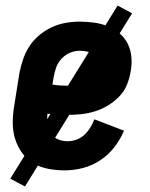

<svg xmlns="http://www.w3.org/2000/svg" viewBox="-20 -606 540 692"><path d="M214 8Q183 8 154 2.5Q125 -3 100.5 -17.5Q76 -32 59.5 -55Q43 -78 34.5 -105.5Q26 -133 26 -163Q26 -193 31 -223L50 -343Q55 -368 63.5 -393Q72 -418 86.5 -440Q101 -462 122 -479.5Q143 -497 167 -508Q191 -519 216.5 -523.5Q242 -528 267 -528Q293 -528 319 -524.5Q345 -521 368 -511.5Q391 -502 410 -486.5Q429 -471 440 -449Q451 -427 453.5 -401Q456 -375 451 -349Q447 -324 437.5 -300.5Q428 -277 409.5 -258Q391 -239 368.5 -225.5Q346 -212 321.5 -204.5Q297 -197 272.5 -194.5Q248 -192 224 -192Q205 -192 187.5 -193Q170 -194 151 -196Q149 -178 151 -159.5Q153 -141 162 -126.5Q171 -112 187.5 -104.5Q204 -97 223 -97Q239 -97 255 -102.5Q271 -108 283.5 -119.5Q296 -131 305 -145.5Q314 -160 320 -176L427 -135Q414 -104 392.5 -76Q371 -48 341.5 -28.5Q312 -9 279 -0.5Q246 8 214 8ZM224 -297Q241 -297 257.5 -300Q274 -303 289.5 -311Q305 -319 315.5 -333.5Q326 -348 329 -365Q331 -378 327.5 -390Q324 -402 314.5 -410Q305 -418 292.5 -420.5Q280 -423 267 -423Q249 -423 231.5 -415.5Q214 -408 201 -393.5Q188 -379 182 -361.5Q176 -344 173 -326L169 -301Q182 -299 196 -298Q210 -297 224 -297ZM70 66 17 38 404 -586 456 -558Z"/></svg>

Font: Iosevka Extrabold
Style: Italic
Weight: 800
Italic angle: -9°
Monospace: yes
Designer: Belleve Invis
Foundry: Belleve Invis
Version: Version 32.5.0; ttfautohint (v1.8.4)